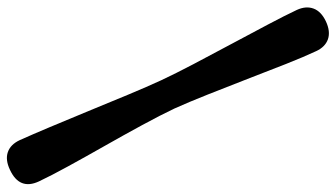

<svg xmlns="http://www.w3.org/2000/svg" viewBox="-227 -581 966 552"><g transform="rotate(90 256.0 -305.0)"><path d="M210.5 -286Q229 -246 252 -190.8Q275 -135.5 299.2 -76.5Q323.5 -17.5 345.5 34.8Q367.5 87 383 121.5Q395.5 148 417.5 155.5Q439.5 163 468 149.5Q527.5 122 501.5 66Q485.5 32 458.2 -17.8Q431 -67.5 399.5 -123Q368 -178.5 339.5 -231Q311 -283.5 292 -323.5Q274 -363.5 252 -418.8Q230 -474 207.2 -533Q184.5 -592 163.8 -644.5Q143 -697 127 -731Q115 -757 92.8 -764.8Q70.5 -772.5 41.5 -759Q13 -745.5 4.8 -723.8Q-3.5 -702 8.5 -675.5Q24.5 -641.5 50.8 -591.8Q77 -542 107 -486.2Q137 -430.5 164.5 -378Q192 -325.5 210.5 -286Z"/></g></svg>

Font: Fraunces 9pt Soft Black
Style: Regular
Weight: 900
Version: Version 1.000;[b76b70a41]